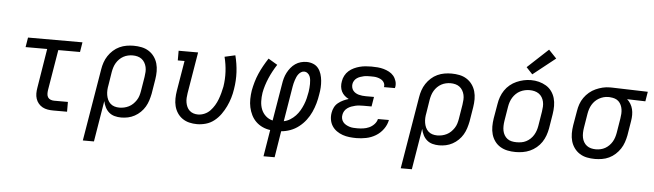

<svg xmlns="http://www.w3.org/2000/svg" viewBox="-55 -1010 4916 1444"><g transform="rotate(5 2402.5 -288.0)"><path d="M363 0Q341 0 320 -3.5Q299 -7 281.5 -16.5Q264 -26 251 -41.5Q238 -57 231.5 -76.5Q225 -96 225 -117.5Q225 -139 229 -161L277 -457H114L126 -530H537L525 -456H361L310 -149Q308 -135 308.5 -120.5Q309 -106 316 -95Q323 -84 336 -79Q349 -74 363 -74H467V0Z M604 205 695 -340Q699 -366 708 -392.5Q717 -419 732.5 -442.5Q748 -466 769.5 -485.5Q791 -505 817 -517Q843 -529 870 -533.5Q897 -538 923 -538Q954 -538 983.5 -532Q1013 -526 1037.5 -510.5Q1062 -495 1079 -471.5Q1096 -448 1104 -420Q1112 -392 1112 -361.5Q1112 -331 1107 -300L1089 -190Q1084 -165 1076 -139.5Q1068 -114 1054.5 -91Q1041 -68 1021 -48.5Q1001 -29 977 -16Q953 -3 927.5 2.5Q902 8 876 8Q850 8 826 1.5Q802 -5 784 -20.5Q766 -36 755 -58Q744 -80 739 -104L688 205ZM856 -65Q874 -65 892 -69Q910 -73 927 -81.5Q944 -90 958 -103.5Q972 -117 982.5 -133Q993 -149 998.5 -166.5Q1004 -184 1007 -202L1025 -312Q1028 -331 1029 -350Q1030 -369 1026 -386.5Q1022 -404 1013 -419.5Q1004 -435 990 -445.5Q976 -456 958.5 -460.5Q941 -465 922 -465Q905 -465 887 -461Q869 -457 852.5 -448Q836 -439 822.5 -425.5Q809 -412 799.5 -396Q790 -380 784.5 -362.5Q779 -345 776 -328L760 -227Q756 -208 755 -189Q754 -170 757 -151.5Q760 -133 767.5 -116.5Q775 -100 788 -88Q801 -76 818.5 -70.5Q836 -65 856 -65Z M1448 8Q1418 8 1389.5 1Q1361 -6 1338 -22Q1315 -38 1299.5 -61.5Q1284 -85 1277 -112.5Q1270 -140 1270.5 -170Q1271 -200 1276 -230L1314 -457H1263V-530H1410L1358 -218Q1355 -200 1354 -182Q1353 -164 1356 -147Q1359 -130 1366 -114.5Q1373 -99 1385.5 -87.5Q1398 -76 1414.5 -70.5Q1431 -65 1449 -65Q1474 -65 1498.5 -75.5Q1523 -86 1541 -105Q1559 -124 1572.5 -146.5Q1586 -169 1595 -193Q1604 -217 1610.5 -241Q1617 -265 1622 -290Q1631 -347 1628 -403.5Q1625 -460 1611 -515L1691 -533Q1707 -471 1710.5 -407.5Q1714 -344 1703 -278Q1698 -244 1688 -211Q1678 -178 1663 -146.5Q1648 -115 1627 -85.5Q1606 -56 1577.5 -33.5Q1549 -11 1515 -1.5Q1481 8 1448 8Z M1968 205 2001 4Q1970 0 1942 -13Q1914 -26 1892.5 -47Q1871 -68 1857.5 -95.5Q1844 -123 1837.5 -153Q1831 -183 1831.5 -215.5Q1832 -248 1837 -280Q1843 -312 1852.5 -345Q1862 -378 1875.5 -409Q1889 -440 1906 -470.5Q1923 -501 1942 -530L2011 -489Q1994 -463 1979.5 -436Q1965 -409 1953.5 -382Q1942 -355 1933 -326.5Q1924 -298 1919 -270Q1914 -238 1915 -205.5Q1916 -173 1927 -145Q1938 -117 1960.5 -96.5Q1983 -76 2013 -69L2060 -350Q2063 -371 2069 -392.5Q2075 -414 2085.5 -434.5Q2096 -455 2111 -473.5Q2126 -492 2145 -505Q2164 -518 2186 -524Q2208 -530 2230 -530Q2256 -530 2279.5 -520.5Q2303 -511 2318 -492Q2333 -473 2340.5 -449Q2348 -425 2350.5 -399.5Q2353 -374 2351.5 -347.5Q2350 -321 2345 -295Q2340 -261 2330.5 -227Q2321 -193 2306 -160Q2291 -127 2268.5 -97.5Q2246 -68 2216.5 -45Q2187 -22 2153 -9.5Q2119 3 2084 6L2052 205ZM2097 -71Q2122 -76 2144.5 -90Q2167 -104 2185 -123Q2203 -142 2216 -164.5Q2229 -187 2238.5 -210.5Q2248 -234 2254 -258.5Q2260 -283 2264 -307Q2266 -322 2267.5 -337Q2269 -352 2269 -367Q2269 -382 2267.5 -397Q2266 -412 2260.5 -425Q2255 -438 2243.5 -447Q2232 -456 2217 -456Q2205 -456 2194 -449Q2183 -442 2175 -431.5Q2167 -421 2162 -409.5Q2157 -398 2153 -386Q2149 -374 2146 -362Q2143 -350 2141 -338Z M2652 8Q2625 8 2598.5 5Q2572 2 2547.5 -6.5Q2523 -15 2502 -30Q2481 -45 2467.5 -66Q2454 -87 2449.5 -113.5Q2445 -140 2450 -167Q2453 -187 2463 -207Q2473 -227 2490.5 -241Q2508 -255 2528 -264.5Q2548 -274 2569 -280Q2552 -288 2537.5 -301Q2523 -314 2514.5 -331Q2506 -348 2504 -368Q2502 -388 2506 -408Q2509 -430 2520 -451Q2531 -472 2548.5 -487.5Q2566 -503 2587.5 -513Q2609 -523 2630.5 -528.5Q2652 -534 2674 -536Q2696 -538 2718 -538Q2742 -538 2765.5 -536Q2789 -534 2810.5 -528Q2832 -522 2852 -511.5Q2872 -501 2886 -484.5Q2900 -468 2907 -445.5Q2914 -423 2910 -400Q2909 -398 2908.5 -396Q2908 -394 2908 -392H2825Q2825 -393 2825.5 -394Q2826 -395 2826 -396Q2828 -408 2823.5 -419.5Q2819 -431 2810.5 -439Q2802 -447 2791 -452Q2780 -457 2768 -460Q2756 -463 2743.5 -463.5Q2731 -464 2718 -464Q2705 -464 2692 -463.5Q2679 -463 2666 -460Q2653 -457 2640 -452.5Q2627 -448 2615.5 -440Q2604 -432 2596.5 -420Q2589 -408 2587 -395Q2585 -382 2588 -368.5Q2591 -355 2599 -345Q2607 -335 2618 -328.5Q2629 -322 2641.5 -318.5Q2654 -315 2668 -313.5Q2682 -312 2695 -312H2757L2745 -239H2683Q2668 -239 2653 -238Q2638 -237 2622.5 -233.5Q2607 -230 2592.5 -224.5Q2578 -219 2564.5 -209.5Q2551 -200 2542.5 -186Q2534 -172 2532 -157Q2529 -142 2532.5 -127.5Q2536 -113 2545 -102Q2554 -91 2566.5 -84Q2579 -77 2593 -72.5Q2607 -68 2622 -67Q2637 -66 2652 -66Q2674 -66 2696.5 -69Q2719 -72 2740.5 -81.5Q2762 -91 2779 -109Q2796 -127 2801 -149H2884Q2877 -112 2853.5 -79.5Q2830 -47 2796.5 -27Q2763 -7 2725.5 0.5Q2688 8 2652 8Z M3004 205 3095 -340Q3099 -366 3108 -392.5Q3117 -419 3132.5 -442.5Q3148 -466 3169.5 -485.5Q3191 -505 3217 -517Q3243 -529 3270 -533.5Q3297 -538 3323 -538Q3354 -538 3383.5 -532Q3413 -526 3437.5 -510.5Q3462 -495 3479 -471.5Q3496 -448 3504 -420Q3512 -392 3512 -361.5Q3512 -331 3507 -300L3489 -190Q3484 -165 3476 -139.5Q3468 -114 3454.5 -91Q3441 -68 3421 -48.5Q3401 -29 3377 -16Q3353 -3 3327.5 2.5Q3302 8 3276 8Q3250 8 3226 1.5Q3202 -5 3184 -20.5Q3166 -36 3155 -58Q3144 -80 3139 -104L3088 205ZM3256 -65Q3274 -65 3292 -69Q3310 -73 3327 -81.5Q3344 -90 3358 -103.5Q3372 -117 3382.5 -133Q3393 -149 3398.5 -166.5Q3404 -184 3407 -202L3425 -312Q3428 -331 3429 -350Q3430 -369 3426 -386.5Q3422 -404 3413 -419.5Q3404 -435 3390 -445.5Q3376 -456 3358.5 -460.5Q3341 -465 3322 -465Q3305 -465 3287 -461Q3269 -457 3252.5 -448Q3236 -439 3222.5 -425.5Q3209 -412 3199.5 -396Q3190 -380 3184.5 -362.5Q3179 -345 3176 -328L3160 -227Q3156 -208 3155 -189Q3154 -170 3157 -151.5Q3160 -133 3167.5 -116.5Q3175 -100 3188 -88Q3201 -76 3218.5 -70.5Q3236 -65 3256 -65Z M3853 8Q3822 8 3792.5 2Q3763 -4 3738 -19Q3713 -34 3696 -57.5Q3679 -81 3671 -109Q3663 -137 3663 -168Q3663 -199 3668 -230L3687 -340Q3691 -367 3700.5 -393.5Q3710 -420 3726 -444Q3742 -468 3765 -487Q3788 -506 3814.5 -517.5Q3841 -529 3868 -535Q3895 -541 3923 -541Q3954 -541 3983 -533.5Q4012 -526 4037 -511Q4062 -496 4079 -472.5Q4096 -449 4104 -421Q4112 -393 4112 -362Q4112 -331 4107 -300L4089 -190Q4084 -163 4074.5 -136.5Q4065 -110 4049 -86Q4033 -62 4010 -43Q3987 -24 3961 -12.5Q3935 -1 3907.5 3.5Q3880 8 3853 8ZM3854 -66Q3873 -66 3891 -69Q3909 -72 3926 -80.5Q3943 -89 3957.5 -102.5Q3972 -116 3982 -132.5Q3992 -149 3998 -166.5Q4004 -184 4007 -202L4025 -312Q4028 -331 4029 -350Q4030 -369 4026 -387Q4022 -405 4012.5 -420.5Q4003 -436 3988.5 -446Q3974 -456 3956 -460.5Q3938 -465 3919 -465Q3901 -465 3883 -461Q3865 -457 3848 -448.5Q3831 -440 3817 -426.5Q3803 -413 3793 -397Q3783 -381 3777 -363.5Q3771 -346 3768 -328L3750 -218Q3747 -199 3746.5 -180Q3746 -161 3749.5 -143.5Q3753 -126 3762 -110.5Q3771 -95 3785 -84.5Q3799 -74 3817 -70Q3835 -66 3854 -66ZM3928 -585 3881 -635 4038 -781 4097 -719Z M4452 8Q4421 8 4391.5 2Q4362 -4 4337.5 -19.5Q4313 -35 4296 -58.5Q4279 -82 4271 -110Q4263 -138 4263 -168.5Q4263 -199 4268 -230L4287 -340Q4291 -366 4300 -392Q4309 -418 4325.5 -441.5Q4342 -465 4364 -483.5Q4386 -502 4411.5 -513.5Q4437 -525 4463.5 -531.5Q4490 -538 4517 -538Q4521 -538 4525 -538Q4529 -538 4533 -538L4805 -530L4793 -457L4655 -461Q4671 -447 4682 -428.5Q4693 -410 4698 -389.5Q4703 -369 4703 -346Q4703 -323 4699 -300L4681 -190Q4676 -164 4667 -137.5Q4658 -111 4642.5 -87.5Q4627 -64 4605.5 -44.5Q4584 -25 4558.5 -13Q4533 -1 4505.5 3.5Q4478 8 4452 8ZM4453 -65Q4471 -65 4489 -69Q4507 -73 4523 -82Q4539 -91 4552.5 -104.5Q4566 -118 4575.5 -134Q4585 -150 4590.5 -167.5Q4596 -185 4599 -202L4617 -312Q4620 -330 4621 -347.5Q4622 -365 4619.5 -381.5Q4617 -398 4610 -413.5Q4603 -429 4591 -440.5Q4579 -452 4563 -457.5Q4547 -463 4530 -464L4521 -465Q4518 -465 4516 -465Q4514 -465 4512 -465Q4494 -465 4476.5 -460Q4459 -455 4443 -446Q4427 -437 4414 -424Q4401 -411 4391.5 -395Q4382 -379 4376.5 -362Q4371 -345 4368 -328L4350 -218Q4347 -199 4346.5 -180Q4346 -161 4349.5 -143.5Q4353 -126 4362 -110.5Q4371 -95 4385 -84.5Q4399 -74 4416.5 -69.5Q4434 -65 4453 -65Z"/></g></svg>

Font: Iosevka Curly Slab ExObl
Style: Regular
Weight: 400
Width: 7
Italic angle: -9°
Monospace: yes
Designer: Belleve Invis
Foundry: Belleve Invis
Version: Version 11.1.0; ttfautohint (v1.8.3)